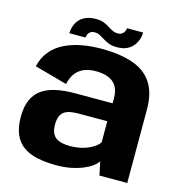

<svg xmlns="http://www.w3.org/2000/svg" viewBox="-109 -830 883 934"><g transform="rotate(15 333.0 -363.0)"><path d="M258.5 6Q297 6 330 -0.5Q363 -7 389 -17.8Q415 -28.5 433 -41.5Q451 -54.5 459 -68L473.5 0H613.5V-370Q613.5 -453 580.5 -503.2Q547.5 -553.5 483 -576Q418.5 -598.5 324 -598.5Q272.5 -598.5 225.2 -589.8Q178 -581 139.5 -562Q101 -543 74.2 -511.2Q47.5 -479.5 37 -433.5L201.5 -388Q209 -424.5 227 -446Q245 -467.5 270.2 -476.8Q295.5 -486 325 -486Q362 -486 389 -475.5Q416 -465 430.2 -441.8Q444.5 -418.5 444.5 -378.5V-356H257.5Q202 -356 159.5 -346.8Q117 -337.5 88.2 -316.8Q59.5 -296 44.8 -262Q30 -228 30 -177.5Q30 -124.5 45.5 -89Q61 -53.5 90.5 -32.5Q120 -11.5 162.2 -2.8Q204.5 6 258.5 6ZM296.5 -101.5Q275.5 -101.5 258 -105.2Q240.5 -109 227.5 -117.8Q214.5 -126.5 207.5 -142.5Q200.5 -158.5 200.5 -184Q200.5 -209.5 207.2 -225.5Q214 -241.5 226.8 -250Q239.5 -258.5 257.5 -261.8Q275.5 -265 297.5 -265H442V-159Q432.5 -144 411.2 -130.8Q390 -117.5 360.5 -109.5Q331 -101.5 296.5 -101.5ZM392 -625Q420 -625 438.8 -632.8Q457.5 -640.5 469.2 -652.8Q481 -665 487.5 -678.8Q494 -692.5 496.5 -705.5Q499 -718.5 498.5 -727H417.5Q417.5 -720.5 413.8 -711.8Q410 -703 401.5 -697Q393 -691 380 -691Q365 -691 353 -697Q341 -703 328.2 -711.2Q315.5 -719.5 300 -725.5Q284.5 -731.5 262 -731.5Q233.5 -731.5 214 -724Q194.5 -716.5 182.5 -704.8Q170.5 -693 164 -679Q157.5 -665 155.2 -652.5Q153 -640 152.5 -631H234Q234.5 -637.5 237.8 -646.2Q241 -655 249.5 -661Q258 -667 272.5 -667Q286.5 -667 298.5 -660.5Q310.5 -654 323.5 -645.8Q336.5 -637.5 352.8 -631.2Q369 -625 392 -625Z"/></g></svg>

Font: Anybody Thin
Style: Bold
Weight: 700
Version: Version 1.113;gftools[0.9.25]